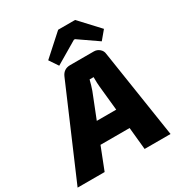

<svg xmlns="http://www.w3.org/2000/svg" viewBox="-255 -1063 1129 1206"><g transform="rotate(-30 309.5 -460.0)"><path d="M238 -721 195 -785 345 -920H468L597 -781L546 -720L407 -816H399ZM425 -161H214L151 0H-45L232 -645Q251 -690 299 -690H471Q494 -690 511.5 -675Q529 -660 531 -638L629 0H441ZM410 -303 392 -479Q389 -503 389 -551H360Q351 -514 339 -480L269 -303Z"/></g></svg>

Font: Ezarion Extra Bold
Style: Italic
Weight: 800
Italic angle: -8°
Designer: Natanael Gama
Version: Version 1.001;PS 001.001;hotconv 1.0.70;makeotf.lib2.5.58329